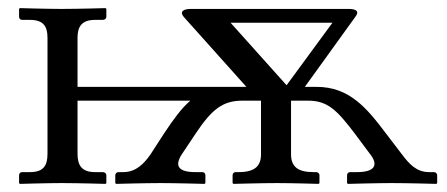

<svg xmlns="http://www.w3.org/2000/svg" viewBox="-20 -451 1101 473"><path d="M686 -241 548 -395H799ZM589 -203H623V-71C623 -43 609 -27 568 -27H561C556 -27 553 -24 553 -19V0L555 2C555 2 626 0 662 0C701 0 765 2 765 2L767 0V-19C767 -24 763 -27 759 -27H752C713 -27 697 -41 697 -71V-203H739C787 -203 810 -180 854 -122L892 -71C914 -43 901 -27 860 -27H843C838 -27 835 -24 835 -19V0L837 2C837 2 909 0 945 0C984 0 1055 2 1055 2L1057 0V-19C1057 -24 1053 -27 1049 -27H1037C1006 -27 988 -47 970 -71L931 -122C883 -186 840 -237 760 -237H731L855 -409C867 -424 856 -429 839 -429H450C433 -429 421 -423 433 -409L587 -237H556H171V-358C171 -386 182 -402 214 -402H233C238 -402 242 -405 242 -410V-429L240 -431C240 -431 171 -429 132 -429C97 -429 29 -431 29 -431L27 -429V-410C27 -405 30 -402 35 -402H54C87 -402 97 -386 97 -358V-72C97 -43 87 -27 54 -27H35C30 -27 27 -24 27 -19V0L29 2C29 2 97 0 132 0C171 0 240 2 240 2L242 0V-19C242 -24 238 -27 233 -27H214C182 -27 171 -43 171 -72V-203H448.9C426.7 -184.1 407.5 -157.3 384 -122L351 -71C335 -48 315 -27 284 -27H272C268 -27 264 -24 264 -19V0L266 2C266 2 337 0 376 0C411 0 484 2 484 2L486 0V-19C486 -24 483 -27 478 -27H461C420 -27 409 -42 428 -71L462 -122C502 -182 529 -203 577 -203Z"/></svg>

Font: Libertinus Serif Display
Style: Regular
Weight: 400
Designer: Philipp H. Poll
Foundry: Khaled Hosny
Version: Version 6.1